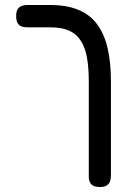

<svg xmlns="http://www.w3.org/2000/svg" viewBox="-20 -602 514 772"><path d="M382 150Q364 150 354.5 144.5Q345 139 341 130Q337 121 337 111V-274Q337 -328 330 -369Q323 -410 305.5 -437.5Q288 -465 258.5 -478.5Q229 -492 183 -492H91Q77 -492 67 -495.5Q57 -499 51 -509Q45 -519 45 -537Q45 -556 51 -565Q57 -574 67 -578Q77 -582 90 -582H180Q248 -582 295 -562.5Q342 -543 370.5 -504.5Q399 -466 412.5 -409Q426 -352 426 -276V104Q426 117 422.5 127Q419 137 409.5 143.5Q400 150 382 150Z"/></svg>

Font: Fredoka SemiCondensed
Style: Regular
Weight: 400
Width: 4
Designer: Ben Nathan
Foundry: Milena B. Brandão, Ben Nathan
Version: Version 2.001